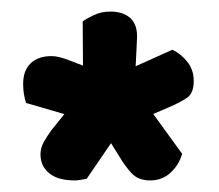

<svg xmlns="http://www.w3.org/2000/svg" viewBox="-20 -669 379 332"><path d="M151 -545 183 -445 25 -491Q20 -507 20 -524Q20 -547 33 -559.5Q46 -572 69 -572Q76 -572 83.5 -570Q91 -568 99 -565ZM225 -499 130 -360Q125 -359 119.5 -358Q114 -357 110 -357Q80 -357 65 -369.5Q50 -382 50 -402Q50 -413 55.5 -423Q61 -433 69 -444L106 -490ZM143 -468 197 -538 295 -403Q289 -383 274.5 -370Q260 -357 240 -357Q219 -357 207.5 -369.5Q196 -382 186 -399ZM136 -519 278 -583Q293 -576 304 -562Q315 -548 315 -529Q315 -508 303.5 -500Q292 -492 273 -484L206 -455ZM212 -515 124 -471 123 -632Q130 -637 142.5 -643Q155 -649 171 -649Q192 -649 204.5 -638.5Q217 -628 217 -606Q217 -601 216 -582.5Q215 -564 214 -544Q213 -524 212 -515Z"/></svg>

Font: Baloo Bhaijaan 2
Style: Bold
Weight: 700
Designer: Sanskriti Dholi, Noopur Datye and Ek Type
Foundry: Ek Type
Version: Version 1.701